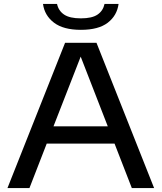

<svg xmlns="http://www.w3.org/2000/svg" viewBox="-20 -958 823 978"><path d="M651.5 0 563.5 -226.5H218L130 0H18L311.5 -740H471.5L765 0ZM252.5 -314.5H529L391 -669.5ZM199 -938H270.5Q278 -903 306.5 -883.8Q335 -864.5 392 -864.5Q449 -864.5 477 -883.8Q505 -903 512.5 -938H584Q576 -878.5 528.8 -842.2Q481.5 -806 392 -806Q303 -806 255 -842.5Q207 -879 199 -938Z"/></svg>

Font: Encode Sans Expanded Medium
Style: Regular
Weight: 500
Width: 7
Designer: Multiple Designers
Foundry: Impallari Type
Version: Version 2.000